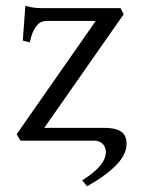

<svg xmlns="http://www.w3.org/2000/svg" viewBox="-20 -482 482 658"><path d="M337.9 -43.9Q375.5 -43.9 395 -31Q414.6 -18.1 413.6 14.2Q413.1 28.8 406 44.9Q398.9 61 383.1 78.6Q367.2 96.2 341.6 115.7Q315.9 135.3 278.3 156.2L261.7 136.2Q287.1 120.1 303 106.2Q318.8 92.3 327.4 80.6Q335.9 68.8 339.1 59.1Q342.3 49.3 342.8 42Q343.3 35.2 341.3 27.8Q339.4 20.5 334.5 14.2Q329.6 7.8 321.5 3.9Q313.5 0 301.8 0H49.8L37.1 -22L308.1 -410.2H139.2Q131.3 -410.2 123.3 -407.2Q115.2 -404.3 107.7 -396.2Q100.1 -388.2 93.5 -373.8Q86.9 -359.4 82 -336.9L58.1 -342.8L66.9 -461.9Q77.6 -459 86.4 -457.3Q95.2 -455.6 104.7 -454.8Q114.3 -454.1 125.5 -454.1H393.1L403.8 -433.1L131.8 -43.9Z"/></svg>

Font: Gentium Plus
Style: Regular
Weight: 400
Designer: J. Victor Gaultney, Annie Olsen, Iska Routamaa
Foundry: SIL International
Version: Version 1.510